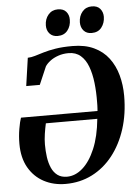

<svg xmlns="http://www.w3.org/2000/svg" viewBox="-63 -1011 782 1071"><g transform="rotate(-5 328.0 -476.0)"><path d="M89 -552 111.5 -708.5Q131 -709 152.5 -715.5Q174 -722 202 -730.5Q230 -739 269.5 -745.5Q309 -752 365 -752Q435 -752 485.2 -728.2Q535.5 -704.5 567 -662.8Q598.5 -621 613.5 -566.5Q628.5 -512 628.5 -450.5Q628.5 -350 601.5 -265.8Q574.5 -181.5 525.5 -119.2Q476.5 -57 409.2 -23Q342 11 261 11Q193 11 139.2 -17.8Q85.5 -46.5 54.2 -101.2Q23 -156 23 -234Q23 -277 30 -317.8Q37 -358.5 44.5 -379H473Q473.5 -385 474 -393Q474.5 -401 474.8 -410Q475 -419 475 -427Q476 -485 470 -536.8Q464 -588.5 449 -628.5Q434 -668.5 407.2 -691.5Q380.5 -714.5 340 -714.5Q308.5 -714.5 282 -705.2Q255.5 -696 236.8 -681.8Q218 -667.5 208 -652L165 -552ZM468 -335.5H180Q174 -309 169.2 -277.2Q164.5 -245.5 164.5 -218.5Q164.5 -181.5 169.2 -147.5Q174 -113.5 186 -86.5Q198 -59.5 219 -44Q240 -28.5 272 -28.5Q318.5 -28.5 359.5 -64.5Q400.5 -100.5 429.5 -169Q458.5 -237.5 468 -335.5ZM288 -815Q260 -815 243.5 -833.2Q227 -851.5 227.5 -880Q228 -915 248.2 -939Q268.5 -963 301.5 -963Q333 -963 348.5 -944.5Q364 -926 363.5 -899.5Q363.5 -864.5 344 -839.8Q324.5 -815 288 -815ZM478.5 -815Q450.5 -815 434.2 -833.2Q418 -851.5 418 -880Q418.5 -915 438.5 -939Q458.5 -963 491.5 -963Q523 -963 538.5 -944.5Q554 -926 554 -899.5Q553.5 -864.5 534.2 -839.8Q515 -815 478.5 -815Z"/></g></svg>

Font: Merriweather 96pt
Style: Bold Italic
Weight: 700
Italic angle: -7.8°
Version: Version 2.101